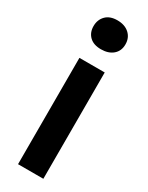

<svg xmlns="http://www.w3.org/2000/svg" viewBox="-190 -746 604 782"><g transform="rotate(30 112.5 -355.0)"><path d="M53 -500H172V0H53ZM38 -641Q38 -671 57 -690.5Q76 -710 111 -710Q146 -710 167 -691Q188 -672 188 -641Q188 -610 167 -592Q146 -574 111 -574Q76 -574 57 -592.5Q38 -611 38 -641Z"/></g></svg>

Font: PT Sans Narrow
Style: Bold
Weight: 700
Width: 3
Designer: A.Korolkova, O.Umpeleva, V.Yefimov
Foundry: ParaType Ltd
Version: Version 2.003W OFL